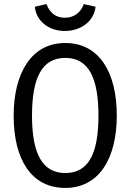

<svg xmlns="http://www.w3.org/2000/svg" viewBox="-20 -911 640 942"><path d="M298 -759C375 -759 441 -805 449 -878L391 -891C377 -851 345 -824 298 -824C251 -824 223 -851 208 -891L151 -878C158 -805 222 -759 298 -759ZM553 -344C553 -556 467 -700 300 -700C133 -700 47 -551 47 -343C47 -130 133 11 300 11C467 11 553 -135 553 -344ZM463 -344C463 -160 416 -62 300 -62C187 -62 137 -159 137 -343C137 -526 184 -627 300 -627C416 -627 463 -527 463 -344Z"/></svg>

Font: FiraMono Nerd Font
Style: Regular
Weight: 400
Designer: Carrois Corporate & Edenspiekermann AG
Foundry: Carrois Corporate GbR & Edenspiekermann AG
Version: Version 003.206;Nerd Fonts 3.3.0